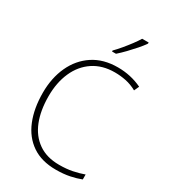

<svg xmlns="http://www.w3.org/2000/svg" viewBox="-228 -1058 1038 1177"><g transform="rotate(30 290.5 -470.0)"><path d="M380 -688Q292 -688 229 -646Q166 -604 133 -529.5Q100 -455 100 -359Q100 -258 129.5 -183.5Q159 -109 218.5 -67.5Q278 -26 366 -26Q418 -26 459.5 -34.5Q501 -43 537 -56V-21Q504 -8 461 1Q418 10 363 10Q262 10 194.5 -36Q127 -82 93 -165.5Q59 -249 59 -360Q59 -464 97 -546.5Q135 -629 207 -676.5Q279 -724 381 -724Q473 -724 552 -686L536 -651Q498 -672 459 -680Q420 -688 380 -688ZM467 -950V-942Q452 -920 428.5 -893Q405 -866 378.5 -838.5Q352 -811 328 -790H300V-797Q320 -817 343 -844.5Q366 -872 387 -900Q408 -928 421 -950Z"/></g></svg>

Font: Noto Sans Disp ExtLt
Style: Regular
Weight: 200
Designer: Monotype Design Team
Foundry: Monotype Imaging Inc.
Version: Version 2.000;GOOG;noto-source:20170915:90ef993387c0